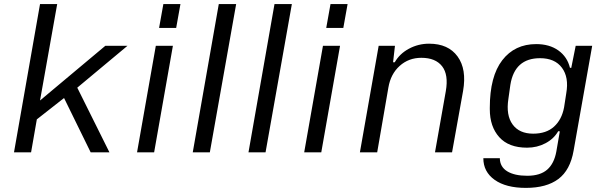

<svg xmlns="http://www.w3.org/2000/svg" viewBox="-20 -749 2980 944"><path d="M48.8 0 176.8 -729H261.2L176.8 -254.9L498 -523.9H606.9L359.9 -317.9L518.1 0H425.8L294.9 -267.1L161.1 -162.1L132.8 0Z M762.2 -611.8 783.2 -729H867.2L846.2 -611.8ZM653.8 0 746.1 -523.9H830.1L737.8 0Z M927.7 0 1055.7 -729H1141.1L1011.7 0Z M1201.7 0 1329.6 -729H1415L1285.6 0Z M1584 -611.8 1605 -729H1689L1668 -611.8ZM1475.6 0 1567.9 -523.9H1651.9L1559.6 0Z M1749.5 0 1841.8 -523.9H1921.9L1912.6 -442.9H1920.9Q1944.8 -484.9 1990.7 -509.5Q2036.6 -534.2 2089.8 -534.2Q2184.1 -534.2 2229.7 -471.4Q2275.4 -408.7 2256.8 -301.8L2202.6 0H2118.7L2171.9 -300.8Q2186 -381.8 2153.6 -423.3Q2121.1 -464.8 2051.8 -464.8Q1989.3 -464.8 1945.1 -425Q1900.9 -385.3 1889.6 -318.8L1834.5 0Z M2565.4 174.8Q2467.8 174.8 2412.1 135.3Q2356.4 95.7 2356.4 28.8H2437.5Q2438 71.3 2473.9 93.3Q2509.8 115.2 2572.3 115.2Q2635.7 115.2 2670.2 85.2Q2704.6 55.2 2715.3 -3.9L2732.4 -103L2724.6 -104Q2703.1 -66.4 2661.9 -44.7Q2620.6 -22.9 2571.3 -22.9Q2481 -22.9 2434.6 -74.7Q2388.2 -126.5 2388.2 -211.9V-219.2Q2388.2 -373.5 2449.5 -452.9Q2510.7 -532.2 2616.2 -532.2Q2681.6 -532.2 2725.3 -501Q2769 -469.7 2782.2 -416L2788.6 -415L2810.5 -523.9H2891.6L2800.3 -8.8Q2783.7 87.4 2725.3 131.1Q2667 174.8 2565.4 174.8ZM2601.6 -91.8Q2666 -91.8 2704.1 -126.5Q2742.2 -161.1 2753.4 -221.2L2764.2 -291Q2777.8 -368.7 2742.9 -415.8Q2708 -462.9 2635.3 -462.9Q2510.3 -462.9 2489.3 -332L2479.5 -262.2Q2467.3 -182.6 2500.2 -137.2Q2533.2 -91.8 2601.6 -91.8Z"/></svg>

Font: Hubot Sans
Style: Italic
Weight: 400
Italic angle: -10°
Designer: Deni Anggara
Foundry: GitHub
Version: Version 1.001;gftools[0.9.31]